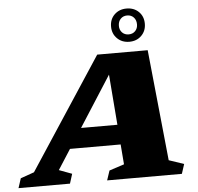

<svg xmlns="http://www.w3.org/2000/svg" viewBox="-125 -1013 1112 1076"><g transform="rotate(-5 431.0 -475.0)"><path d="M787.5 -82.5 872 -54 854.5 0H434L452 -54L536 -81.5L527 -194H242L169.5 -81L242 -54L225 0H-64.5L-47 -54L29.5 -81L440 -707H724ZM314 -305.5H518.5L496 -589.5ZM626 -950Q667.5 -950 694.2 -924Q721 -898 721 -856.5Q721 -816 694.2 -789.5Q667.5 -763 626 -763Q585 -763 558 -789.5Q531 -816 531 -856.5Q531 -898 558 -924Q585 -950 626 -950ZM626 -804.5Q648.5 -804.5 662.8 -819.2Q677 -834 677 -856.5Q677 -881 662.8 -896Q648.5 -911 626 -911Q603.5 -911 589.2 -896Q575 -881 575 -856.5Q575 -834 589.2 -819.2Q603.5 -804.5 626 -804.5Z"/></g></svg>

Font: Newsreader Caption ExtraBold
Style: Italic
Weight: 800
Italic angle: -17°
Designer: Hugues Gentile
Foundry: Production Type
Version: Version 1.001